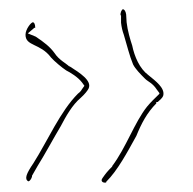

<svg xmlns="http://www.w3.org/2000/svg" viewBox="-20 -452 416 414"><path d="M35 -377C35 -352 67 -359 90 -328C97 -320 115 -305 123 -300C131 -296 148 -286 157 -274C157 -274 162 -267 162 -267C162 -267 157 -260 157 -260C154 -254 149 -251 148 -250C110 -212 83 -149 52 -100C37 -78 32 -66 41 -61C42 -61 46 -62 49 -71V-73L61 -94C75 -116 96 -155 111 -180C122 -201 136 -226 154 -241C163 -249 169 -257 171 -261C179 -278 152 -295 130 -309H129C123 -315 107 -323 98 -337C88 -351 75 -361 57 -373L40 -380L54 -392H56C56 -401 53 -404 51 -404C47 -404 35 -389 35 -377ZM90 -328C90 -328 90 -327 90 -327C90 -327 90 -328 90 -328ZM201 -68C196 -61 202 -58 207 -58C208 -58 208 -59 208 -59C208 -59 209 -58 209 -59V-60C234 -85 254 -123 274 -159C285 -186 297 -209 317 -229V-232H320C325 -237 330 -240 332 -246C336 -262 316 -277 300 -290C300 -290 301 -290 301 -290C301 -290 300 -290 300 -290C281 -304 270 -330 265 -354C261 -366 255 -386 253 -404L252 -421C251 -428 248 -432 245 -432C243 -432 239 -425 240 -419H241V-403C242 -394 244 -385 247 -377C254 -354 259 -332 267 -313C272 -303 283 -292 293 -282C299 -276 309 -273 318 -259L324 -251L323 -249C313 -239 307 -234 297 -222C270 -188 252 -134 222 -94V-93C211 -82 208 -78 201 -68ZM241 -418C241 -418 240 -418 240 -418C240 -418 241 -418 241 -418ZM274 -159Z"/></svg>

Font: Stray Cat
Style: HlCn
Weight: 100
Version: Version 1.0